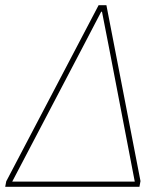

<svg xmlns="http://www.w3.org/2000/svg" viewBox="-25 -718 639 738"><path d="M-5 0 -1 -21 354 -698H384L515 -22L511 0ZM493 -20 394 -535 367 -673H364L292 -535L22 -20Z"/></svg>

Font: IBM Plex Sans Thin
Style: Italic
Weight: 250
Italic angle: -11.31°
Designer: Mike Abbink, Paul van der Laan, Pieter van Rosmalen
Foundry: Bold Monday
Version: Version 3.201